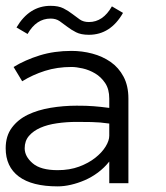

<svg xmlns="http://www.w3.org/2000/svg" viewBox="-20 -645 586 676"><path d="M0 -123Q0 -166 21.5 -195.1Q43 -224.1 77.9 -241Q112.8 -257.8 158 -265.4Q203.1 -272.9 250 -272.9Q268.1 -272.9 282.5 -272.5Q296.9 -272 309.8 -271Q322.8 -270 335.9 -268.6Q349.1 -267.1 364.7 -265.1V-297.9Q364.7 -331.1 350.3 -352.5Q335.9 -374 314.9 -386.5Q293.9 -398.9 271 -404.1Q248 -409.2 231.9 -409.2Q181.2 -409.2 138.2 -395.5Q95.2 -381.8 58.1 -358.9L27.8 -409.2Q68.8 -434.1 119.9 -450Q170.9 -465.8 231.9 -465.8Q269 -465.8 304.9 -456.3Q340.8 -446.8 369.4 -427Q397.9 -407.2 415 -375Q432.1 -342.8 432.1 -297.9V0H364.7V-76.2Q347.2 -54.2 325 -37.6Q302.7 -21 278.3 -10.5Q253.9 0 229.5 5.6Q205.1 11.2 183.1 11.2Q92.8 11.2 46.4 -23.4Q0 -58.1 0 -123ZM183.1 -45.9Q225.1 -45.9 258.5 -58.3Q292 -70.8 315.4 -89.4Q338.9 -107.9 351.8 -128.9Q364.7 -149.9 364.7 -167V-210Q332 -214.8 302 -215.3Q272 -215.8 250 -215.8Q213.9 -215.8 180.4 -210.9Q147 -206.1 122.1 -195.1Q97.2 -184.1 82 -166.5Q66.9 -148.9 66.9 -123Q66.9 -94.2 95 -70.1Q123 -45.9 183.1 -45.9ZM413.1 -599.6Q369.1 -522.5 293 -522.5Q265.1 -522.5 247.6 -531.5Q230 -540.5 216.6 -551Q203.1 -561.5 189.9 -570.6Q176.8 -579.6 158.2 -579.6Q107.9 -579.6 77.1 -525.4L38.1 -548.3Q83 -624.5 158.2 -624.5Q186 -624.5 203.6 -615.5Q221.2 -606.4 234.6 -595.9Q248 -585.4 261 -576.4Q273.9 -567.4 293 -567.4Q342.8 -567.4 374 -622.6Z"/></svg>

Font: Anonymous Pro
Style: Regular
Weight: 400
Monospace: yes
Designer: Mark Simonson
Version: Version 1.002